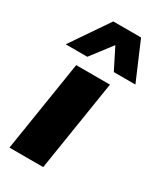

<svg xmlns="http://www.w3.org/2000/svg" viewBox="-193 -843 778 916"><g transform="rotate(30 195.5 -384.5)"><path d="M21 0 100 -500H286L207 0ZM7 -561 149 -769H302L391 -561H272L214 -676L126 -561Z"/></g></svg>

Font: Nunito Sans 9pt Black
Style: Italic
Weight: 900
Italic angle: -9°
Version: Version 3.101;gftools[0.9.27]